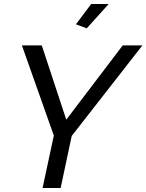

<svg xmlns="http://www.w3.org/2000/svg" viewBox="-20 -936 729 956"><path d="M248 -261 89 -710H188L310 -340L591 -710H689L337 -259L282 0H192ZM412 -795 358 -815 434 -916H521Z"/></svg>

Font: Raleway Thin Medium
Style: Italic
Weight: 500
Italic angle: -12°
Version: Version 4.026